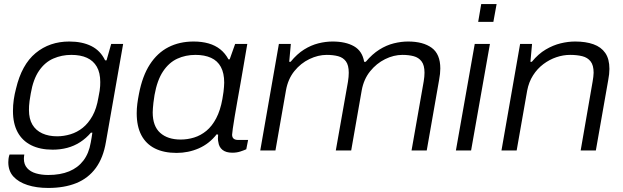

<svg xmlns="http://www.w3.org/2000/svg" viewBox="-20 -743 3077 948"><path d="M218 185Q160 185 115.5 170.5Q71 156 46 128.5Q21 101 21 58Q21 51 22 41.5Q23 32 27 20H100Q99 26 98.5 31Q98 36 98 41Q98 69 114 87Q130 105 157.5 113Q185 121 218 121Q278 121 321.5 103Q365 85 392 49.5Q419 14 428 -39Q430 -52 432.5 -64.5Q435 -77 436 -88H429Q405 -60 375.5 -41Q346 -22 312 -13Q278 -4 240 -4Q178 -4 134 -26Q90 -48 67 -90.5Q44 -133 44 -195Q44 -224 48 -251.5Q52 -279 59 -305Q87 -424 156 -481Q225 -538 322 -538Q386 -538 431 -515.5Q476 -493 499 -445H506L529 -526H588L503 -42Q490 36 453 86.5Q416 137 357 161Q298 185 218 185ZM262 -70Q295 -70 328 -80Q361 -90 388.5 -112Q416 -134 436.5 -170.5Q457 -207 466 -262Q470 -281 472 -294.5Q474 -308 474.5 -318.5Q475 -329 475 -338Q475 -384 458 -413.5Q441 -443 409.5 -457.5Q378 -472 332 -472Q285 -472 243.5 -454Q202 -436 173 -394Q144 -352 132 -282Q128 -260 126 -245Q124 -230 123.5 -220Q123 -210 123 -200Q123 -156 140 -127.5Q157 -99 188.5 -84.5Q220 -70 262 -70Z M852 12Q789 12 745 -10Q701 -32 678 -75.5Q655 -119 655 -184Q655 -207 658 -230.5Q661 -254 666 -279Q683 -368 720 -425Q757 -482 811.5 -510Q866 -538 936 -538Q977 -538 1010 -528.5Q1043 -519 1067.5 -499.5Q1092 -480 1108 -450H1114L1141 -526H1201L1181 -409Q1175 -373 1167.5 -331Q1160 -289 1152.5 -247Q1145 -205 1139 -169Q1133 -133 1129.5 -108.5Q1126 -84 1126 -78Q1126 -65 1133.5 -58.5Q1141 -52 1156 -52H1205L1196 -6Q1185 -1 1167 5Q1149 11 1127 11Q1096 11 1078.5 -3Q1061 -17 1058 -42Q1056 -50 1056 -59Q1056 -68 1057 -78L1050 -80Q1013 -33 961.5 -10.5Q910 12 852 12ZM872 -54Q906 -54 938.5 -64Q971 -74 999 -97Q1027 -120 1047.5 -159Q1068 -198 1078 -254Q1082 -275 1083.5 -289Q1085 -303 1086 -314.5Q1087 -326 1087 -335Q1087 -382 1070.5 -412.5Q1054 -443 1022 -457.5Q990 -472 945 -472Q896 -472 855 -453Q814 -434 785 -390.5Q756 -347 743 -274Q739 -251 737.5 -235.5Q736 -220 735 -209Q734 -198 734 -188Q734 -120 771 -87Q808 -54 872 -54Z M1265 0 1357 -526H1416L1408 -438H1415Q1447 -477 1481.5 -498.5Q1516 -520 1552 -529Q1588 -538 1622 -538Q1687 -538 1728 -514.5Q1769 -491 1778 -438H1786Q1818 -476 1853 -498Q1888 -520 1924.5 -529Q1961 -538 1995 -538Q2069 -538 2111.5 -507Q2154 -476 2154 -405Q2154 -392 2152.5 -378Q2151 -364 2148 -348L2087 0H2012L2072 -341Q2074 -353 2075 -364Q2076 -375 2076 -384Q2076 -421 2061.5 -440Q2047 -459 2022.5 -465.5Q1998 -472 1967 -472Q1924 -472 1881.5 -451Q1839 -430 1807.5 -391Q1776 -352 1766 -297L1714 0H1638L1698 -339Q1700 -352 1701 -363Q1702 -374 1702 -384Q1702 -421 1688 -440Q1674 -459 1649.5 -465.5Q1625 -472 1593 -472Q1551 -472 1508 -451.5Q1465 -431 1433.5 -392Q1402 -353 1392 -297L1340 0Z M2341 -635 2356 -723H2432L2416 -635ZM2231 0 2324 -526H2399L2306 0Z M2456 0 2548 -526H2607L2599 -438H2606Q2638 -477 2674.5 -498.5Q2711 -520 2748 -529Q2785 -538 2820 -538Q2872 -538 2910 -524.5Q2948 -511 2968.5 -481.5Q2989 -452 2989 -403Q2989 -391 2987.5 -376.5Q2986 -362 2983 -347L2922 0H2847L2906 -340Q2908 -352 2909.5 -363.5Q2911 -375 2911 -384Q2911 -421 2896 -440Q2881 -459 2855 -465.5Q2829 -472 2795 -472Q2761 -472 2727 -460.5Q2693 -449 2663 -426.5Q2633 -404 2612 -371Q2591 -338 2583 -296L2531 0Z"/></svg>

Font: Archivo SemiExpanded Light
Style: Italic
Weight: 300
Width: 6
Italic angle: -10°
Designer: Hector Gatti
Foundry: Omnibus-Type
Version: Version 2.001